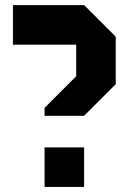

<svg xmlns="http://www.w3.org/2000/svg" viewBox="-20 -739 509 759"><path d="M31.2 -562.5V-718.8H312.5L437.5 -593.8V-406.2L312.5 -281.2H156.2V-312.5L281.2 -437.5V-562.5ZM156.2 0V-156.2H312.5V0Z"/></svg>

Font: Signwood
Style: Regular
Weight: 400
Designer: GGBotNet
Foundry: GGBotNet
Version: 0.95